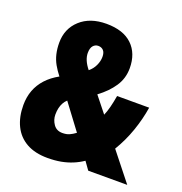

<svg xmlns="http://www.w3.org/2000/svg" viewBox="-131 -837 911 962"><g transform="rotate(20 324.0 -356.5)"><path d="M275 -723Q365 -723 412.5 -677.5Q460 -632 460 -553Q460 -499 431 -455.5Q402 -412 352 -375L419 -291Q428 -311 435 -338.5Q442 -366 448 -401H619Q609 -337 586.5 -272.5Q564 -208 529 -150L648 0H440L410 -42Q385 -25 357 -13.5Q329 -2 297 4Q265 10 226 10Q159 10 113.5 -15.5Q68 -41 45 -88Q22 -135 22 -198Q22 -241 35.5 -277Q49 -313 76 -342.5Q103 -372 143 -394Q124 -418 110.5 -442Q97 -466 90.5 -493.5Q84 -521 84 -553Q84 -628 136 -675.5Q188 -723 275 -723ZM221 -294Q210 -284 203 -271Q196 -258 192.5 -242.5Q189 -227 189 -208Q189 -180 205.5 -156.5Q222 -133 253 -133Q275 -133 290.5 -140Q306 -147 322 -159ZM274 -605Q258 -605 247 -592.5Q236 -580 236 -554Q236 -535 244.5 -515Q253 -495 270 -474Q290 -490 301 -513.5Q312 -537 312 -560Q312 -583 301.5 -594Q291 -605 274 -605Z"/></g></svg>

Font: Noto Sans Khmer ExtraCondensed Black
Style: Regular
Weight: 900
Width: 2
Designer: Danh Hong and the Monotype Design Team
Foundry: Monotype Imaging Inc.
Version: Version 2.004